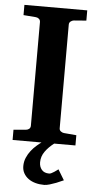

<svg xmlns="http://www.w3.org/2000/svg" viewBox="-59 -707 478 950"><g transform="rotate(5 179.5 -231.5)"><path d="M293 176.8Q274.4 185.5 256.8 192.4Q241.7 198.2 225.3 203.1Q209 208 197.8 208Q174.3 208 154.1 202.4Q133.8 196.8 118.9 185.8Q104 174.8 95.5 159.4Q86.9 144 86.9 124Q86.9 102.1 95.2 82.5Q103.5 63 116 47.1Q128.4 31.2 142.6 19Q155.8 7.3 166.5 0H22.9V-50.8L85 -56.2Q94.2 -57.1 100.6 -62.7Q106.9 -68.4 106.9 -78.1V-592.8Q106.9 -602.5 100.6 -608.4Q94.2 -614.3 85 -615.2L22.9 -620.1V-670.9H335V-620.1L272.9 -615.2Q264.6 -614.3 257.3 -608.4Q250 -602.5 250 -592.8V-78.1Q250 -68.4 257.3 -62.7Q264.6 -57.1 272.9 -56.2L335 -50.8V0H229.5Q202.6 20.5 185.5 44.4Q168 68.8 168 98.1Q168 120.1 180.4 135Q192.9 149.9 217.8 149.9Q222.7 149.9 229.2 146.5Q235.8 143.1 242.4 138.9Q249 134.8 254.2 130.6Q259.3 126.5 261.7 125Z"/></g></svg>

Font: Charis SIL
Style: Bold
Weight: 700
Foundry: SIL International
Version: Version 4.112